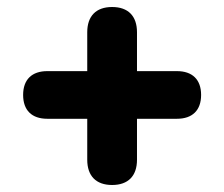

<svg xmlns="http://www.w3.org/2000/svg" viewBox="-20 -614 640 548"><path d="M300 -86C346 -86 371 -112 371 -158V-275H485C529 -275 554 -299 554 -343C554 -387 529 -411 485 -411H371V-522C371 -568 346 -594 300 -594C254 -594 229 -568 229 -522V-411H115C71 -411 46 -387 46 -343C46 -299 71 -275 115 -275H229V-158C229 -112 254 -86 300 -86Z"/></svg>

Font: SN Pro Black
Style: Regular
Weight: 900
Designer: Tobias Whetton
Foundry: Supernotes
Version: Version 1.001;Glyphs 3.2 (3249)